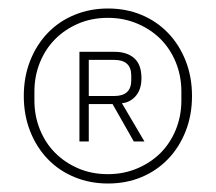

<svg xmlns="http://www.w3.org/2000/svg" viewBox="-20 -730 508 452"><path d="M234 -298Q192 -298 155.5 -313Q119 -328 92.5 -355.5Q66 -383 51 -421Q36 -459 36 -504Q36 -549 51 -587Q66 -625 92.5 -652.5Q119 -680 155.5 -695Q192 -710 234 -710Q277 -710 313 -695Q349 -680 375.5 -652.5Q402 -625 417 -587Q432 -549 432 -504Q432 -459 417 -421Q402 -383 375.5 -355.5Q349 -328 313 -313Q277 -298 234 -298ZM234 -320Q271 -320 303 -333.5Q335 -347 358 -370Q381 -393 394 -425Q407 -457 407 -494V-514Q407 -551 394 -583Q381 -615 358 -638Q335 -661 303 -674.5Q271 -688 234 -688Q196 -688 164.5 -674.5Q133 -661 110 -638Q87 -615 74 -583Q61 -551 61 -514V-494Q61 -457 74 -425Q87 -393 110 -370Q133 -347 164.5 -333.5Q196 -320 234 -320ZM189 -397H167V-608H250Q279 -608 296 -593Q313 -578 313 -546Q313 -520 300 -504.5Q287 -489 267 -487L320 -397H295L245 -485H189ZM249 -504Q289 -504 289 -541V-552Q289 -589 249 -589H189V-504Z"/></svg>

Font: IBM Plex Sans Thai ExtraLight
Style: Regular
Weight: 200
Designer: Mike Abbink, Paul van der Laan, Pieter van Rosmalen, Ben Mitchell, Mark Frömberg
Foundry: Bold Monday
Version: Version 1.1